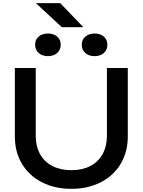

<svg xmlns="http://www.w3.org/2000/svg" viewBox="-20 -1180 902 1214"><path d="M431 -104Q501 -104 551.5 -130.5Q602 -157 629 -206Q656 -255 656 -322V-750H788V-317Q788 -219 743 -144Q698 -69 617 -27.5Q536 14 431 14Q326 14 245 -27.5Q164 -69 119 -144Q74 -219 74 -317V-750H206V-322Q206 -255 233 -206Q260 -157 311 -130.5Q362 -104 431 -104ZM202 -897Q202 -929 224.5 -948.5Q247 -968 283 -968Q319 -968 341.5 -948.5Q364 -929 364 -897Q364 -865 341.5 -845Q319 -825 283 -825Q247 -825 224.5 -845Q202 -865 202 -897ZM497 -897Q497 -929 519.5 -948.5Q542 -968 578 -968Q614 -968 636.5 -948.5Q659 -929 659 -897Q659 -865 636.5 -845Q614 -825 578 -825Q542 -825 519.5 -845Q497 -865 497 -897ZM507 -1008H371L207 -1160H361Z"/></svg>

Font: Unbounded Variable
Style: Regular
Weight: 400
Designer: Luke Prowse, Jean-Baptiste Morizot, Fátima Lázaro, Florian Runge
Foundry: NaN
Version: Version 1.600;FEAKit 1.0